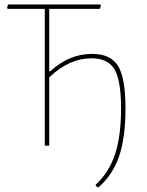

<svg xmlns="http://www.w3.org/2000/svg" viewBox="-20 -657 662 866"><path d="M182 0V-617H15L12 -621L16 -637H432L435 -633L431 -617H202V-335H206Q292 -414 395 -414Q479 -414 512.5 -359.5Q546 -305 546 -168Q546 -36 517 48.5Q488 133 423 189L412 182V176Q472 120 499 38.5Q526 -43 526 -169Q526 -294 496.5 -344Q467 -394 393 -394Q292 -394 202 -308V0Z"/></svg>

Font: Alegreya Sans Thin
Style: Regular
Weight: 100
Designer: Juan Pablo del Peral
Foundry: Huerta Tipografica
Version: Version 2.007